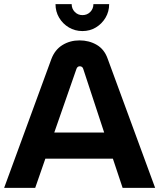

<svg xmlns="http://www.w3.org/2000/svg" viewBox="-20 -907 769 927"><path d="M0 0 228 -622Q245 -667 281.5 -689.5Q318 -712 364 -712Q410 -712 447 -690.5Q484 -669 500 -623L729 0H572L525 -141H199L150 0ZM242 -267H483L382 -574Q380 -581 375.5 -584Q371 -587 365 -587Q359 -587 355 -583.5Q351 -580 349 -574ZM378 -757Q342 -757 312.5 -774.5Q283 -792 265.5 -821.5Q248 -851 248 -887H326Q326 -865 341 -849.5Q356 -834 378 -834Q401 -834 416 -849.5Q431 -865 431 -887H507Q507 -851 489.5 -821.5Q472 -792 443 -774.5Q414 -757 378 -757Z"/></svg>

Font: MuseoModerno Thin SemiBold
Style: Regular
Weight: 600
Version: Version 1.003